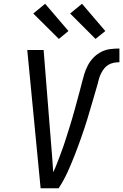

<svg xmlns="http://www.w3.org/2000/svg" viewBox="-20 -1001 655 1021"><path d="M196 0 125 -735H212L251 -245Q255 -205 257.5 -165Q260 -125 263 -85Q274 -108 283 -131.5Q292 -155 301 -178.5Q310 -202 318 -225.5Q326 -249 333.5 -273Q341 -297 348.5 -320.5Q356 -344 363 -368Q370 -392 376.5 -415.5Q383 -439 389.5 -463Q396 -487 402.5 -511Q409 -535 415 -559Q421 -583 428 -606.5Q435 -630 447 -653Q459 -676 477.5 -695Q496 -714 519 -725.5Q542 -737 566.5 -740Q591 -743 615 -743V-670Q601 -670 586.5 -667.5Q572 -665 558.5 -657.5Q545 -650 535.5 -638.5Q526 -627 519 -613.5Q512 -600 507.5 -586Q503 -572 500 -558V-557Q486 -510 472.5 -462.5Q459 -415 444.5 -368Q430 -321 413.5 -274Q397 -227 379 -180.5Q361 -134 340.5 -88.5Q320 -43 292 0ZM488 -794 353 -929 416 -981 540 -836ZM293 -794 157 -929 220 -981 344 -836Z"/></svg>

Font: Iosevka Custom Oblique
Style: Regular
Weight: 400
Italic angle: -9°
Designer: Belleve Invis
Foundry: Belleve Invis
Version: Version 27.0.1